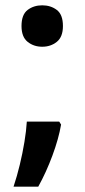

<svg xmlns="http://www.w3.org/2000/svg" viewBox="-20 -574 319 723"><path d="M31 129Q44 90 54.5 46.5Q65 3 72 -39.5Q79 -82 81 -116H203L210 -105Q201 -52 177.5 11.5Q154 75 124 129ZM139 -398Q107 -398 84 -416.5Q61 -435 61 -476Q61 -519 84 -536.5Q107 -554 139 -554Q171 -554 194 -536.5Q217 -519 217 -476Q217 -435 194 -416.5Q171 -398 139 -398Z"/></svg>

Font: Noto Sans Adlam SemiBold
Style: Regular
Weight: 600
Version: Version 3.001